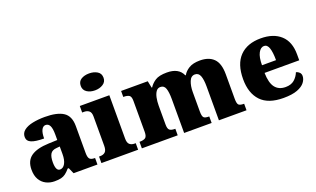

<svg xmlns="http://www.w3.org/2000/svg" viewBox="-81 -1226 2779 1686"><g transform="rotate(-20 1308.0 -383.5)"><path d="M199 10Q156 10 120 -8Q84 -26 62.5 -62.5Q41 -99 41 -155Q41 -238 96 -277Q151 -316 262 -320L343 -323V-375Q343 -431 330 -456.5Q317 -482 291 -482Q267 -482 253 -455Q239 -428 239 -375Q160 -375 121.5 -391Q83 -407 83 -445Q83 -483 113.5 -506.5Q144 -530 195.5 -540.5Q247 -551 308 -551Q423 -551 480.5 -513.5Q538 -476 538 -383V-131Q538 -91 550.5 -76Q563 -61 597 -61H601V0H378L353 -56H343Q321 -30 301.5 -15.5Q282 -1 258.5 4.5Q235 10 199 10ZM278 -71Q308 -71 326 -103.5Q344 -136 344 -191V-262L313 -259Q271 -256 255 -229.5Q239 -203 239 -152Q239 -71 278 -71Z M805 -619Q760 -619 729.5 -639.5Q699 -660 699 -698Q699 -739 729.5 -758Q760 -777 805 -777Q848 -777 880 -758Q912 -739 912 -698Q912 -660 880 -639.5Q848 -619 805 -619ZM638 0V-61H650Q679 -61 696 -77Q713 -93 713 -135V-409Q713 -446 695 -460.5Q677 -475 650 -475H631V-536H907V-131Q907 -91 924.5 -76Q942 -61 970 -61H981V0Z M1016 0V-61H1020Q1054 -61 1071.5 -73Q1089 -85 1089 -128V-417Q1089 -458 1071.5 -469Q1054 -480 1021 -480H1017V-536H1266L1279 -472H1284Q1304 -504 1340 -527.5Q1376 -551 1449 -551Q1560 -551 1594 -472H1599Q1616 -504 1654.5 -527.5Q1693 -551 1758 -551Q1841 -551 1886 -506Q1931 -461 1931 -360V-131Q1931 -85 1943.5 -73Q1956 -61 1990 -61H1994V0H1736V-317Q1736 -381 1722.5 -416Q1709 -451 1675 -451Q1638 -451 1621.5 -409.5Q1605 -368 1605 -312V-131Q1605 -85 1617.5 -73Q1630 -61 1664 -61H1668V0H1411V-317Q1411 -381 1399 -416Q1387 -451 1352 -451Q1327 -451 1312 -430Q1297 -409 1290 -375Q1283 -341 1283 -301V-125Q1283 -85 1298.5 -73Q1314 -61 1347 -61H1351V0Z M2338 10Q2196 10 2127.5 -62.5Q2059 -135 2059 -266Q2059 -407 2129 -479Q2199 -551 2326 -551Q2444 -551 2511.5 -489.5Q2579 -428 2579 -309V-254H2255Q2257 -160 2290.5 -117Q2324 -74 2388 -74Q2439 -74 2469.5 -100Q2500 -126 2516 -166Q2535 -161 2547.5 -148Q2560 -135 2560 -115Q2560 -85 2538 -56Q2516 -27 2467.5 -8.5Q2419 10 2338 10ZM2388 -325Q2388 -399 2374.5 -438.5Q2361 -478 2331 -478Q2299 -478 2278 -439Q2257 -400 2257 -325Z"/></g></svg>

Font: Noto Serif Black
Style: Regular
Weight: 900
Designer: Monotype Design Team
Foundry: Monotype Imaging Inc.
Version: Version 2.014; ttfautohint (v1.8.4.7-5d5b)